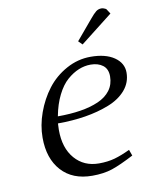

<svg xmlns="http://www.w3.org/2000/svg" viewBox="-75 -687 584 750"><g transform="rotate(-10 216.5 -312.0)"><path d="M64.9 -172.9Q64.9 -222.2 82.8 -271.7Q100.6 -321.3 131.3 -361.6Q162.1 -401.9 207.8 -427Q253.4 -452.1 304.2 -452.1Q363.3 -452.1 397.7 -428.5Q432.1 -404.8 432.1 -367.2Q432.1 -328.1 406.7 -298.3Q381.3 -268.6 337.9 -251.5Q294.4 -234.4 243.2 -226.1Q191.9 -217.8 133.8 -217.8Q132.8 -205.6 132.8 -191.9Q132.8 -120.1 169.2 -78.1Q205.6 -36.1 265.1 -36.1Q299.8 -36.1 327.6 -43.9Q355.5 -51.8 389.2 -67.9L397.9 -43.9Q343.8 -15.6 310.1 -4.4Q276.4 6.8 231 6.8Q152.8 6.8 108.9 -41.7Q64.9 -90.3 64.9 -172.9ZM138.2 -245.1Q188 -245.1 228.3 -251.5Q268.6 -257.8 300 -271.5Q331.5 -285.2 348.9 -308.6Q366.2 -332 366.2 -363.8Q366.2 -393.1 347.4 -407.5Q328.6 -421.9 298.8 -421.9Q274.9 -421.9 251.5 -412.4Q228 -402.8 205.3 -383.1Q182.6 -363.3 164.8 -327.6Q147 -292 138.2 -245.1ZM267.1 -520 332 -597.2Q348.1 -616.7 357.4 -623.8Q366.7 -630.9 378.9 -630.9Q383.3 -630.9 387.9 -629.2Q392.6 -627.4 395.5 -626L397.9 -624L410.2 -605L282.2 -504.9Z"/></g></svg>

Font: Dehuti
Style: Italic
Weight: 400
Version: Version 1.2